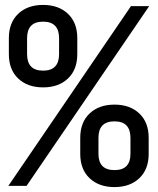

<svg xmlns="http://www.w3.org/2000/svg" viewBox="-20 -755 640 780"><path d="M155 -400Q92 -400 54 -436Q16 -472 16 -535V-600Q16 -663 54 -699Q92 -735 155 -735Q218 -735 256 -699Q294 -663 294 -600V-535Q294 -472 256 -436Q218 -400 155 -400ZM14 0 512 -730H586L88 0ZM155 -468Q220 -468 220 -535V-600Q220 -667 155 -667Q90 -667 90 -600V-535Q90 -468 155 -468ZM445 5Q382 5 344 -31Q306 -67 306 -130V-195Q306 -258 344 -294Q382 -330 445 -330Q508 -330 546 -294Q584 -258 584 -195V-130Q584 -67 546 -31Q508 5 445 5ZM445 -64Q510 -64 510 -130V-195Q510 -262 445 -262Q380 -262 380 -195V-130Q380 -64 445 -64Z"/></svg>

Font: NKDuy Mono
Style: Regular
Weight: 400
Monospace: yes
Designer: NKDuy
Foundry: NKDuy
Version: Version 2.251; ttfautohint (v1.8.4.7-5d5b)